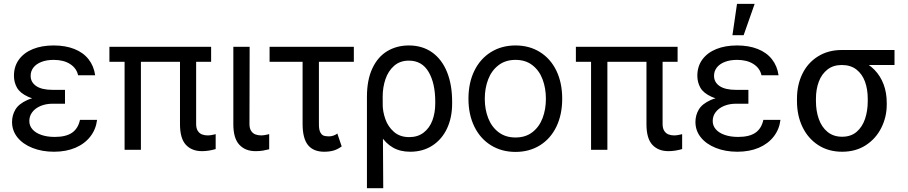

<svg xmlns="http://www.w3.org/2000/svg" viewBox="-20 -771 4672 988"><path d="M314.5 -276.4H242.2C190.8 -276.4 150.2 -269.7 120.6 -256.3C91 -243 70.5 -226.6 59.1 -207C47.7 -187.5 42 -166.3 42 -143.6C42 -113.6 51.3 -87.1 69.8 -64C88.4 -40.9 114.1 -22.8 147 -9.8C179.9 3.3 216.8 9.8 257.8 9.8C299.5 9.8 336.3 2.9 368.2 -10.7C400.1 -24.4 425.6 -43.6 444.8 -68.4C464 -93.1 475.6 -121.7 479.5 -154.3H391.6C385.1 -124.3 371.4 -102.2 350.6 -87.9C329.8 -73.6 300.1 -66.4 261.7 -66.4C235.7 -66.4 212.7 -69.8 192.9 -76.7C173 -83.5 157.7 -93.1 147 -105.5C136.2 -117.8 130.9 -132.2 130.9 -148.4C130.9 -165.4 135.9 -180.5 146 -193.8C156.1 -207.2 170.2 -217.8 188.5 -225.6C206.7 -233.4 227.5 -237.3 251 -237.3H314.5ZM125 -272.9C153 -260.3 192.1 -253.9 242.2 -253.9H314.5V-308.6H251C213.9 -308.6 185.7 -315.1 166.5 -328.1C147.3 -341.1 137.7 -358.7 137.7 -380.9C137.7 -397.1 142.6 -411.5 152.3 -423.8C162.1 -436.2 175.9 -445.8 193.8 -452.6C211.8 -459.5 232.4 -462.9 255.9 -462.9C290.4 -462.9 318.7 -455.7 340.8 -441.4C363 -427.1 376.6 -407.9 381.8 -383.8H469.7C465.2 -415.7 453.8 -443.2 435.5 -466.3C417.3 -489.4 392.9 -507 362.3 -519C331.7 -531.1 296.2 -537.1 255.9 -537.1C215.5 -537.1 180 -530.9 149.4 -518.6C118.8 -506.2 94.9 -488.3 77.6 -464.8C60.4 -441.4 51.8 -413.4 51.8 -380.9C51.8 -358.7 57 -338.4 67.4 -319.8C77.8 -301.3 97 -285.6 125 -272.9Z M1066.4 -453.1V-530.3H543V-453.1ZM705.1 0V-530.3H621.1V0ZM989.3 -530.3H906.2V-131.8C906.2 -83 916.3 -47.7 936.5 -25.9C956.7 -4.1 984.4 6.8 1019.5 6.8C1041.7 6.8 1065.1 3.3 1089.8 -3.9V-81.1H1088.9C1088.2 -81.1 1087.9 -80.7 1087.9 -80.1C1082.7 -78.8 1076.5 -77.5 1069.3 -76.2C1062.2 -74.9 1055.3 -74.2 1048.8 -74.2C1038.4 -74.2 1028.8 -75.8 1020 -79.1C1011.2 -82.4 1003.9 -88.4 998 -97.2C992.2 -106 989.3 -117.8 989.3 -132.8Z M1264.6 -530.3H1180.7V-131.8C1180.7 -83.7 1190.9 -48.5 1211.4 -26.4C1231.9 -4.2 1259.8 6.8 1294.9 6.8C1309.9 6.8 1322.8 5.9 1333.5 3.9C1344.2 2 1354.8 -0.3 1365.2 -2.9V-81.1C1364.6 -81.1 1362.3 -80.4 1358.4 -79.1C1344.1 -75.8 1333 -74.2 1325.2 -74.2C1314.1 -74.2 1304 -75.8 1294.9 -79.1C1285.8 -82.4 1278.3 -88.4 1272.5 -97.2C1266.6 -106 1263.7 -117.8 1263.7 -132.8Z M1800.8 -453.1V-530.3H1367.2V-453.1ZM1621.1 -530.3H1537.1V-133.8C1537.1 -83.7 1546.4 -47.2 1564.9 -24.4C1583.5 -1.6 1611.3 9.8 1648.4 9.8C1666 9.8 1681.8 7.8 1695.8 3.9C1709.8 0 1724 -7.2 1738.3 -17.6L1715.8 -84C1711.3 -80.1 1705.1 -76.7 1697.3 -73.7C1689.5 -70.8 1681.6 -69.3 1673.8 -69.3C1663.4 -69.3 1654.6 -70.3 1647.5 -72.3C1640.3 -74.2 1634.1 -79.8 1628.9 -88.9C1623.7 -98 1621.1 -111.7 1621.1 -129.9Z M1896 -418.9C1877.4 -379.2 1868.2 -330.4 1868.2 -272.5V197.3H1952.1L1949.2 -273.4C1949.2 -305.3 1953.9 -335.3 1963.4 -363.3C1972.8 -391.3 1987.6 -414.2 2007.8 -432.1C2028 -450 2053.4 -459 2084 -459C2128.9 -459 2162.8 -439.6 2185.5 -400.9C2208.3 -362.1 2219.7 -311.2 2219.7 -248V-238.3C2219.7 -206.4 2214.8 -177.4 2205.1 -151.4C2195.3 -125.3 2180.3 -104.5 2160.2 -88.9C2140 -73.2 2115.2 -65.4 2085.9 -65.4C2054 -65.4 2027.8 -74.4 2007.3 -92.3C1986.8 -110.2 1972 -132.2 1962.9 -158.2C1953.8 -184.2 1949.2 -209.6 1949.2 -234.4L1895.5 -168.9C1909.2 -129.9 1924.2 -97.5 1940.4 -71.8C1956.7 -46.1 1977.2 -26 2002 -11.7C2026.7 2.6 2056.3 9.8 2090.8 9.8C2134.4 9.8 2172.5 -0.8 2205.1 -22C2237.6 -43.1 2262.7 -72.4 2280.3 -109.9C2297.9 -147.3 2306.6 -190.1 2306.6 -238.3V-248C2306.6 -306 2297.9 -356.8 2280.3 -400.4C2262.7 -444 2237.1 -477.7 2203.6 -501.5C2170.1 -525.2 2130.2 -537.1 2084 -537.1C2042.3 -537.1 2005.2 -527.3 1972.7 -507.8C1940.1 -488.3 1914.6 -458.7 1896 -418.9Z M2506.3 -23.4C2543.1 -0.7 2585.3 10.7 2632.8 10.7C2680.3 10.7 2722.3 -0.7 2758.8 -23.4C2795.2 -46.2 2823.4 -78.3 2843.3 -119.6C2863.1 -161 2873 -208.7 2873 -262.7C2873 -317.4 2863.1 -365.4 2843.3 -406.7C2823.4 -448.1 2795.2 -480.1 2758.8 -502.9C2722.3 -525.7 2680.3 -537.1 2632.8 -537.1C2585.3 -537.1 2543.1 -525.7 2506.3 -502.9C2469.6 -480.1 2441.1 -448.1 2420.9 -406.7C2400.7 -365.4 2390.6 -317.4 2390.6 -262.7C2390.6 -208.7 2400.7 -161 2420.9 -119.6C2441.1 -78.3 2469.6 -46.2 2506.3 -23.4ZM2719.7 -90.8C2696.3 -72.6 2667.3 -63.5 2632.8 -63.5C2598.3 -63.5 2569.2 -72.6 2545.4 -90.8C2521.6 -109 2503.9 -133.1 2492.2 -163.1C2480.5 -193 2474.6 -226.2 2474.6 -262.7C2474.6 -299.2 2480.5 -332.5 2492.2 -362.8C2503.9 -393.1 2521.6 -417.3 2545.4 -435.5C2569.2 -453.8 2598.3 -462.9 2632.8 -462.9C2667.3 -462.9 2696.3 -453.8 2719.7 -435.5C2743.2 -417.3 2760.6 -393.1 2772 -362.8C2783.4 -332.5 2789.1 -299.2 2789.1 -262.7C2789.1 -226.2 2783.4 -193 2772 -163.1C2760.6 -133.1 2743.2 -109 2719.7 -90.8Z M3466.8 -453.1V-530.3H2943.4V-453.1ZM3105.5 0V-530.3H3021.5V0ZM3389.6 -530.3H3306.6V-131.8C3306.6 -83 3316.7 -47.7 3336.9 -25.9C3357.1 -4.1 3384.8 6.8 3419.9 6.8C3442.1 6.8 3465.5 3.3 3490.2 -3.9V-81.1H3489.3C3488.6 -81.1 3488.3 -80.7 3488.3 -80.1C3483.1 -78.8 3476.9 -77.5 3469.7 -76.2C3462.6 -74.9 3455.7 -74.2 3449.2 -74.2C3438.8 -74.2 3429.2 -75.8 3420.4 -79.1C3411.6 -82.4 3404.3 -88.4 3398.4 -97.2C3392.6 -106 3389.6 -117.8 3389.6 -132.8Z M3831.1 -276.4H3758.8C3707.4 -276.4 3666.8 -269.7 3637.2 -256.3C3607.6 -243 3587.1 -226.6 3575.7 -207C3564.3 -187.5 3558.6 -166.3 3558.6 -143.6C3558.6 -113.6 3567.9 -87.1 3586.4 -64C3605 -40.9 3630.7 -22.8 3663.6 -9.8C3696.5 3.3 3733.4 9.8 3774.4 9.8C3816.1 9.8 3852.9 2.9 3884.8 -10.7C3916.7 -24.4 3942.2 -43.6 3961.4 -68.4C3980.6 -93.1 3992.2 -121.7 3996.1 -154.3H3908.2C3901.7 -124.3 3888 -102.2 3867.2 -87.9C3846.4 -73.6 3816.7 -66.4 3778.3 -66.4C3752.3 -66.4 3729.3 -69.8 3709.5 -76.7C3689.6 -83.5 3674.3 -93.1 3663.6 -105.5C3652.8 -117.8 3647.5 -132.2 3647.5 -148.4C3647.5 -165.4 3652.5 -180.5 3662.6 -193.8C3672.7 -207.2 3686.8 -217.8 3705.1 -225.6C3723.3 -233.4 3744.1 -237.3 3767.6 -237.3H3831.1ZM3641.6 -272.9C3669.6 -260.3 3708.7 -253.9 3758.8 -253.9H3831.1V-308.6H3767.6C3730.5 -308.6 3702.3 -315.1 3683.1 -328.1C3663.9 -341.1 3654.3 -358.7 3654.3 -380.9C3654.3 -397.1 3659.2 -411.5 3668.9 -423.8C3678.7 -436.2 3692.5 -445.8 3710.4 -452.6C3728.4 -459.5 3749 -462.9 3772.5 -462.9C3807 -462.9 3835.3 -455.7 3857.4 -441.4C3879.6 -427.1 3893.2 -407.9 3898.4 -383.8H3986.3C3981.8 -415.7 3970.4 -443.2 3952.1 -466.3C3933.9 -489.4 3909.5 -507 3878.9 -519C3848.3 -531.1 3812.8 -537.1 3772.5 -537.1C3732.1 -537.1 3696.6 -530.9 3666 -518.6C3635.4 -506.2 3611.5 -488.3 3594.2 -464.8C3577 -441.4 3568.4 -413.4 3568.4 -380.9C3568.4 -358.7 3573.6 -338.4 3584 -319.8C3594.4 -301.3 3613.6 -285.6 3641.6 -272.9ZM3772.5 -751 3749 -589.8H3806.6L3863.3 -751Z M4108.9 -391.1C4090.3 -353 4081.1 -310.2 4081.1 -262.7V-251C4081.1 -201.5 4090.5 -157.1 4109.4 -117.7C4128.3 -78.3 4155.3 -47.2 4190.4 -24.4C4225.6 -1.6 4266.6 9.8 4313.5 9.8C4360.4 9.8 4401 -1.5 4435.5 -23.9C4470.1 -46.4 4496.6 -76.2 4515.1 -113.3C4533.7 -150.4 4543 -190.1 4543 -232.4V-242.2C4543 -276.7 4537.6 -308.3 4526.9 -336.9C4516.1 -365.6 4500.5 -390.5 4480 -411.6C4459.5 -432.8 4435.2 -448.9 4407.2 -460C4400.7 -463.2 4394.2 -466.6 4387.7 -470.2C4381.2 -473.8 4375.2 -477.4 4369.6 -481C4364.1 -484.5 4359 -488 4354.5 -491.2C4346 -498.4 4338.5 -503.7 4332 -507.3C4325.5 -510.9 4318.7 -513 4311.5 -513.7C4265.3 -513.7 4224.6 -502.8 4189.5 -481C4154.3 -459.1 4127.4 -429.2 4108.9 -391.1ZM4193.4 -158.7C4183.6 -186.4 4178.7 -217.1 4178.7 -251V-262.7C4178.7 -295.2 4183.6 -324.5 4193.4 -350.6C4203.1 -376.6 4217.9 -397.5 4237.8 -413.1C4257.6 -428.7 4282.2 -436.5 4311.5 -436.5C4342.1 -436.5 4367.4 -428.7 4387.2 -413.1C4407.1 -397.5 4421.7 -376.6 4431.2 -350.6C4440.6 -324.5 4445.3 -295.2 4445.3 -262.7V-251C4445.3 -217.1 4440.6 -186.4 4431.2 -158.7C4421.7 -131 4407.2 -108.9 4387.7 -92.3C4368.2 -75.7 4343.4 -67.4 4313.5 -67.4C4283.5 -67.4 4258.5 -75.7 4238.3 -92.3C4218.1 -108.9 4203.1 -131 4193.4 -158.7ZM4583 -436.5V-513.7H4311.5V-436.5Z"/></svg>

Font: Pretendard Variable
Style: Regular
Weight: 400
Designer: Base glyphs from Inter by Rasmus Andersson; Hangeul glyphs from Noto Sans CJK(Source Han Sans) by Jang Soo-young and Kan
Foundry: Kil Hyung-jin
Version: Version 1.309;Glyphs 3.2 (3225)